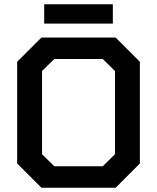

<svg xmlns="http://www.w3.org/2000/svg" viewBox="-20 -875 732 895"><path d="M60 -113V-587L173 -700H519L632 -587V-113L519 0H173ZM459 -100 516 -156V-544L459 -600H233L176 -544V-156L233 -100ZM186 -855H506V-765H186Z"/></svg>

Font: Chakra Petch SemiBold
Style: Regular
Weight: 600
Designer: Katatrad Aksorn Co.,Ltd.
Foundry: Cadson Demak Co.,Ltd.
Version: Version 1.000; ttfautohint (v1.6)